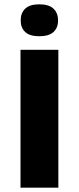

<svg xmlns="http://www.w3.org/2000/svg" viewBox="-20 -870 366 890"><path d="M250.5 0H75V-639H250.5ZM162 -702Q118 -702 97 -721.5Q76 -741 76 -774V-776.5Q76 -810 97 -830Q118 -850 162 -850Q206.5 -850 227.8 -830Q249 -810 249 -776.5V-774Q249 -741 227.8 -721.5Q206.5 -702 162 -702Z"/></svg>

Font: Anek Latin Expanded
Style: Bold
Weight: 700
Width: 7
Designer: Yesha Goshar
Foundry: Ek Type
Version: Version 1.003